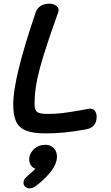

<svg xmlns="http://www.w3.org/2000/svg" viewBox="-20 -724 602 1045"><path d="M52 -157Q52 -299 175 -659Q182 -679 201 -691.5Q220 -704 248 -704Q269 -704 284 -694Q299 -684 299 -669Q299 -666 297 -658L288 -632Q229 -468 198.5 -358.5Q168 -249 168 -157Q168 -125 182 -114.5Q196 -104 237 -104Q283 -104 320 -108.5Q357 -113 420 -124Q448 -130 463 -132Q484 -135 495 -122Q506 -109 506 -89Q506 -30 448 -20Q334 2 230 2Q159 2 121 -13.5Q83 -29 67.5 -63Q52 -97 52 -157ZM290 128Q290 168 255 212Q220 256 170 292Q157 301 140 301Q128 301 118 293Q108 285 108 272Q108 255 118 245L135 229Q160 208 173 194Q158 190 148.5 176Q139 162 139 145Q139 112 164.5 88Q190 64 227 64Q256 64 273 82.5Q290 101 290 128Z"/></svg>

Font: Mali SemiBold
Style: Italic
Weight: 600
Italic angle: -10°
Version: Version 1.000; ttfautohint (v1.6)